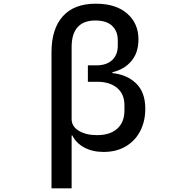

<svg xmlns="http://www.w3.org/2000/svg" viewBox="-20 -810 1040 1040"><path d="M259 -528Q259 -653 320 -721.5Q381 -790 499 -790Q608 -790 669 -736.5Q730 -683 730 -597Q730 -524 691 -478.5Q652 -433 589 -419V-414Q668 -406 717.5 -358Q767 -310 767 -221Q767 -154 740 -101Q713 -48 662 -17.5Q611 13 541 13Q481 13 436.5 -11Q392 -35 372 -76H368V210H259ZM654 -211V-241Q654 -300 614.5 -333.5Q575 -367 507 -367H456V-456H502Q557 -456 587.5 -484.5Q618 -513 618 -562V-591Q618 -641 587.5 -670Q557 -699 496 -699Q433 -699 400.5 -663Q368 -627 368 -555V-165Q368 -125 407 -101.5Q446 -78 506 -78Q576 -78 615 -113Q654 -148 654 -211Z"/></svg>

Font: IBM Plex Sans JP Medium
Style: Regular
Weight: 500
Designer: Mike Abbink; Paul van der Laan; Pieter van Rosmalen; Wujin Sim; Yejin Wi; Jinhee Kim; Boomi Park; Yona Kim; Kichan Ma
Foundry: Sandoll Inc.
Version: Version 1.001